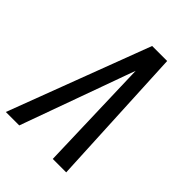

<svg xmlns="http://www.w3.org/2000/svg" viewBox="-228 -838 940 940"><g transform="rotate(45 242.5 -367.5)"><path d="M-15 0 263 -735H367L403 0H310L295 -490Q294 -516 293.5 -541.5Q293 -567 292 -592Q283 -567 273.5 -541.5Q264 -516 255 -490L78 0Z"/></g></svg>

Font: Iosevka Medium
Style: Italic
Weight: 500
Italic angle: -9°
Monospace: yes
Designer: Belleve Invis
Foundry: Belleve Invis
Version: Version 32.5.0; ttfautohint (v1.8.4)